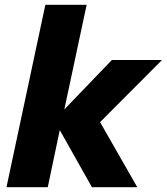

<svg xmlns="http://www.w3.org/2000/svg" viewBox="-20 -780 695 800"><path d="M7 0 169 -760H341L248 -324L446 -530H655L397 -271L552 0H363L229 -238L179 0Z"/></svg>

Font: Be Vietnam Pro ExtraBold
Style: Italic
Weight: 800
Italic angle: -12°
Designer: Lam Bao, Tony Le, Vietanh Nguyen
Foundry: Yellow Type Foundry
Version: Version 1.002; ttfautohint (v1.8.3)